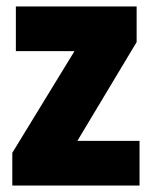

<svg xmlns="http://www.w3.org/2000/svg" viewBox="-20 -573 470 593"><path d="M411 0V-138H219L402 -443V-553H29V-415H210L18 -101V0Z"/></svg>

Font: Noto Sans Armenian Condensed Black
Style: Regular
Weight: 900
Width: 3
Designer: Monotype Design Team
Foundry: Monotype Imaging Inc.
Version: Version 2.008